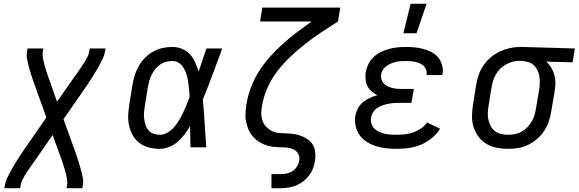

<svg xmlns="http://www.w3.org/2000/svg" viewBox="-20 -775 3044 1010"><path d="M3 215 6 197Q9 180 16.5 164Q24 148 32 133Q40 118 49 102.5Q58 87 67.5 72Q77 57 86.5 42.5Q96 28 106 13L224 -157L163 -326Q158 -340 153 -354.5Q148 -369 143.5 -383Q139 -397 135 -411.5Q131 -426 127.5 -440.5Q124 -455 121.5 -470.5Q119 -486 122 -502L125 -520H208L205 -502Q203 -488 205 -475Q207 -462 210 -449.5Q213 -437 216.5 -424.5Q220 -412 224 -400Q228 -388 232 -375.5Q236 -363 241 -351L280 -240L364 -360Q372 -371 380 -382.5Q388 -394 396 -405.5Q404 -417 412 -428.5Q420 -440 427 -452Q434 -464 440.5 -476.5Q447 -489 449 -502L452 -520H535L532 -502Q529 -485 521.5 -469Q514 -453 506 -438Q498 -423 489 -407.5Q480 -392 470.5 -377Q461 -362 451.5 -347.5Q442 -333 432 -318L314 -148L375 21Q380 35 385 49.5Q390 64 394 78Q398 92 402.5 106.5Q407 121 410.5 135.5Q414 150 416.5 165.5Q419 181 416 197L413 215H330L333 197Q335 183 333 170Q331 157 328 144.5Q325 132 321.5 119.5Q318 107 314 95Q310 83 306 70.5Q302 58 297 46L257 -65L174 55Q166 66 158 77.5Q150 89 142 100.5Q134 112 126 123.5Q118 135 111 147Q104 159 97.5 171.5Q91 184 89 197L86 215Z M821 8Q791 8 763.5 1Q736 -6 714 -22.5Q692 -39 678.5 -63Q665 -87 659 -114.5Q653 -142 654.5 -171Q656 -200 661 -230L677 -330Q681 -355 689 -380Q697 -405 710.5 -428.5Q724 -452 743.5 -471.5Q763 -491 786 -504Q809 -517 835 -522.5Q861 -528 887 -528Q914 -528 938.5 -517.5Q963 -507 980 -488.5Q997 -470 1007 -446.5Q1017 -423 1025 -398Q1035 -428 1045 -458.5Q1055 -489 1066 -520H1149Q1124 -453 1099.5 -386Q1075 -319 1047 -252Q1053 -190 1056.5 -126.5Q1060 -63 1065 0H982Q981 -28 981 -56Q981 -84 980 -112Q967 -89 951 -68Q935 -47 915 -29.5Q895 -12 870 -2Q845 8 821 8ZM822 -66Q842 -66 862 -78Q882 -90 896.5 -107Q911 -124 922.5 -143.5Q934 -163 943.5 -183Q953 -203 961.5 -223.5Q970 -244 977 -264Q977 -284 975 -303.5Q973 -323 970 -342.5Q967 -362 962 -380.5Q957 -399 947.5 -415.5Q938 -432 922.5 -443Q907 -454 887 -454Q870 -454 853.5 -450Q837 -446 822.5 -435.5Q808 -425 797 -411.5Q786 -398 778 -382.5Q770 -367 765.5 -350.5Q761 -334 758 -318L742 -218Q739 -200 737.5 -183Q736 -166 738.5 -149Q741 -132 746 -116.5Q751 -101 761.5 -89Q772 -77 788 -71.5Q804 -66 822 -66Z M1408 215V141H1455Q1470 141 1486.5 138Q1503 135 1517.5 126Q1532 117 1541.5 102Q1551 87 1554 71Q1557 55 1551.5 40.5Q1546 26 1534.5 17.5Q1523 9 1508.5 5Q1494 1 1478 0.5Q1462 0 1446.5 -0.5Q1431 -1 1415.5 -3Q1400 -5 1385.5 -9.5Q1371 -14 1357.5 -20.5Q1344 -27 1332.5 -36Q1321 -45 1311.5 -55.5Q1302 -66 1294.5 -79Q1287 -92 1282.5 -106Q1278 -120 1274.5 -134.5Q1271 -149 1271 -164.5Q1271 -180 1272.5 -196Q1274 -212 1276 -228L1277 -229Q1284 -273 1300.5 -316.5Q1317 -360 1342.5 -400Q1368 -440 1400 -476Q1432 -512 1467.5 -544Q1503 -576 1541.5 -605Q1580 -634 1619 -662H1348L1360 -735H1770L1758 -662Q1715 -635 1671.5 -606Q1628 -577 1587 -545Q1546 -513 1508 -477Q1470 -441 1438.5 -400Q1407 -359 1386.5 -312Q1366 -265 1358 -217Q1354 -196 1354.5 -175.5Q1355 -155 1362 -137Q1369 -119 1383 -105.5Q1397 -92 1414.5 -84Q1432 -76 1453 -75Q1474 -74 1494.5 -73Q1515 -72 1534.5 -68.5Q1554 -65 1572 -57Q1590 -49 1605 -37Q1620 -25 1628.5 -8Q1637 9 1638.5 29.5Q1640 50 1637 71Q1634 91 1626.5 111Q1619 131 1605.5 148.5Q1592 166 1574.5 179.5Q1557 193 1537 201Q1517 209 1496 212Q1475 215 1455 215Z M2068 8Q2039 8 2011.5 5Q1984 2 1958.5 -6Q1933 -14 1910.5 -28Q1888 -42 1872.5 -63Q1857 -84 1851 -111Q1845 -138 1849 -166Q1853 -186 1863 -205Q1873 -224 1889.5 -237.5Q1906 -251 1925.5 -260Q1945 -269 1965 -274Q1949 -282 1935 -294Q1921 -306 1913 -322Q1905 -338 1903 -357.5Q1901 -377 1904 -397Q1908 -418 1918.5 -439Q1929 -460 1946.5 -476Q1964 -492 1985 -502Q2006 -512 2028 -518Q2050 -524 2072.5 -526Q2095 -528 2116 -528Q2140 -528 2163.5 -525.5Q2187 -523 2209 -517Q2231 -511 2251.5 -500Q2272 -489 2285.5 -472Q2299 -455 2305.5 -432.5Q2312 -410 2308 -386Q2307 -384 2306.5 -382.5Q2306 -381 2306 -380H2224V-383Q2226 -395 2222 -407Q2218 -419 2209.5 -427.5Q2201 -436 2190 -441Q2179 -446 2167 -449Q2155 -452 2142.5 -453Q2130 -454 2117 -454Q2104 -454 2091 -453.5Q2078 -453 2065 -450Q2052 -447 2039 -442Q2026 -437 2014.5 -429Q2003 -421 1995 -409Q1987 -397 1985 -384Q1983 -370 1986.5 -357.5Q1990 -345 1998.5 -336Q2007 -327 2018.5 -321.5Q2030 -316 2042.5 -312.5Q2055 -309 2068.5 -308Q2082 -307 2095 -307H2157L2144 -234H2082Q2067 -234 2052.5 -233Q2038 -232 2023 -229Q2008 -226 1993 -221Q1978 -216 1964.5 -207Q1951 -198 1942.5 -184.5Q1934 -171 1932 -156Q1929 -140 1934 -124.5Q1939 -109 1949.5 -98.5Q1960 -88 1974 -81.5Q1988 -75 2003.5 -71.5Q2019 -68 2035.5 -67Q2052 -66 2068 -66Q2090 -66 2111 -68.5Q2132 -71 2153.5 -78.5Q2175 -86 2194.5 -99Q2214 -112 2226 -131L2295 -98Q2278 -70 2251 -48Q2224 -26 2193.5 -13.5Q2163 -1 2131 3.5Q2099 8 2068 8ZM2102 -600 2140 -755H2224L2171 -600Z M2653 8Q2622 8 2592 2Q2562 -4 2537.5 -19Q2513 -34 2496 -57.5Q2479 -81 2470.5 -109Q2462 -137 2463 -168Q2464 -199 2469 -230L2485 -330Q2490 -356 2498.5 -382Q2507 -408 2523.5 -431.5Q2540 -455 2562 -473.5Q2584 -492 2609.5 -504Q2635 -516 2662 -522Q2689 -528 2715 -528H2731L3004 -520L2992 -447L2853 -451Q2869 -437 2880 -418.5Q2891 -400 2896.5 -379Q2902 -358 2901.5 -335.5Q2901 -313 2897 -290L2880 -190Q2876 -164 2867.5 -138Q2859 -112 2843.5 -88Q2828 -64 2806 -45Q2784 -26 2759 -13.5Q2734 -1 2706.5 3.5Q2679 8 2653 8ZM2654 -66Q2672 -66 2689.5 -69.5Q2707 -73 2723.5 -82Q2740 -91 2753 -104.5Q2766 -118 2776 -134Q2786 -150 2791 -167.5Q2796 -185 2799 -202L2816 -302Q2819 -320 2819.5 -337.5Q2820 -355 2817.5 -372Q2815 -389 2808 -404Q2801 -419 2789.5 -430.5Q2778 -442 2762 -447.5Q2746 -453 2728 -454L2719 -455H2710Q2693 -455 2675.5 -450Q2658 -445 2641.5 -436Q2625 -427 2612 -414Q2599 -401 2589.5 -385Q2580 -369 2574.5 -352Q2569 -335 2566 -318L2550 -218Q2547 -199 2546 -180Q2545 -161 2549.5 -143.5Q2554 -126 2562 -110.5Q2570 -95 2584.5 -84.5Q2599 -74 2617 -70Q2635 -66 2654 -66Z"/></svg>

Font: Iosevka Etoile
Style: Italic
Weight: 400
Italic angle: -9°
Designer: Belleve Invis
Foundry: Belleve Invis
Version: Version 22.1.2; ttfautohint (v1.8.4)